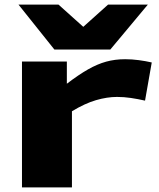

<svg xmlns="http://www.w3.org/2000/svg" viewBox="-20 -810 686 830"><path d="M269 -544V-448Q320 -487 360.5 -510Q401 -533 439 -543.5Q477 -554 521 -554Q550 -554 580 -550Q610 -546 636 -540L607 -375Q576 -382 546 -386.5Q516 -391 486 -391Q443 -391 395 -377Q347 -363 291 -329V0H75V-544ZM619 -790 457 -596H215L60 -790H233L340 -694L447 -790Z"/></svg>

Font: Georama ExtraExtended
Style: Bold
Weight: 700
Width: 8
Designer: Jean-Baptiste Levee
Foundry: Production Type
Version: Version 1.000